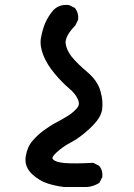

<svg xmlns="http://www.w3.org/2000/svg" viewBox="-20 -621 540 776"><path d="M239.3 134.8Q205.1 130.9 172.9 120.6Q139.6 110.4 109.4 82.5Q77.6 52.2 84 11.2Q90.3 -27.8 111.8 -52.2Q131.8 -75.7 157.2 -94.2Q182.1 -112.8 207.5 -126Q219.2 -132.3 230.7 -138.7Q242.2 -145 252.9 -151.9Q273.9 -164.6 290.5 -183.1Q297.4 -190.9 298.6 -199.2Q299.8 -207.5 295.4 -218.3Q285.2 -242.2 259.3 -263.7Q231.4 -287.1 200.7 -323.7Q169.4 -361.3 154.8 -398.4Q140.1 -436.5 145.5 -467.8Q150.9 -498 161.6 -525.4Q164.1 -530.8 166.7 -536.1Q169.4 -541.5 172.4 -546.9Q175.3 -552.2 178.7 -557.4Q182.1 -562.5 185.8 -567.6Q189.5 -572.8 193.8 -577.6V-578.1Q218.8 -605 257.8 -600.6L259.8 -600.1L261.2 -599.6L280.8 -589.8L282.7 -588.9L284.2 -586.9Q298.3 -568.4 295.9 -543V-541L294.9 -539.6L285.2 -520L284.7 -518.6L283.7 -517.6Q272.9 -506.3 265.1 -496.1Q257.3 -485.8 252.9 -477.1Q248.5 -468.3 246.6 -460.7Q244.6 -453.1 245.1 -447.3Q246.6 -433.1 252.7 -419.4Q258.8 -405.8 269.5 -392.1Q293 -363.3 332.5 -330.1Q353.5 -312.5 366.9 -293Q380.4 -273.4 386.2 -252Q392.1 -231.4 393.6 -212.9Q395 -194.3 392.6 -177.2Q389.6 -159.2 377.2 -140.6Q364.7 -122.1 342.8 -101.6Q299.8 -62 265.6 -44.9Q234.4 -28.8 207.5 -3.9Q186.5 15.1 194.3 22.9Q199.2 28.8 211.7 32.7Q224.1 36.6 243.2 38.1Q263.7 39.6 291.5 39.3Q319.3 39.1 354 37.1H356.4L358.9 38.1L378.4 47.9L380.4 48.8L381.3 50.3Q396 66.9 393.6 92.8V94.7L392.6 96.2L382.8 115.7L381.3 118.2L378.9 119.6Q357.4 132.8 332 134.8H331.5H331.1H240.2H239.7Z"/></svg>

Font: NaikaiFont
Style: Bold
Weight: 700
Version: Version 1.89